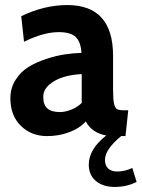

<svg xmlns="http://www.w3.org/2000/svg" viewBox="-20 -528 560 759"><path d="M503 136 520 191Q482 211 433 211Q388 211 359.5 187.8Q331 164.5 331 123Q331 61.5 400 7.5Q343.5 -2.5 319 -48Q294.5 -20.5 253.2 -5.2Q212 10 166 10Q104 10 62.5 -30.5Q21 -71 21 -140Q21 -180 41.5 -212.2Q62 -244.5 92.5 -263.2Q123 -282 162.8 -295Q202.5 -308 236.2 -313Q270 -318 302 -319Q299.5 -362.5 279.2 -381.8Q259 -401 212 -401Q152.5 -401 75 -363L64 -464Q155 -508 246 -508Q427 -508 427 -307V-172Q427 -134 431 -117.5Q435 -101 443 -96.5Q451 -92 471 -92H487L476 10H459Q395 62.5 395 104Q395 126.5 407.8 138.2Q420.5 150 443 150Q473.5 150 503 136ZM303 -121V-235Q265.5 -233.5 232.2 -223.8Q199 -214 175 -193.5Q151 -173 151 -145Q151 -114 167 -99.5Q183 -85 218 -85Q236.5 -85 260.8 -94.2Q285 -103.5 303 -121Z"/></svg>

Font: Cabin
Style: Bold
Weight: 700
Designer: Pablo Impallari
Foundry: Pablo Impallari. http://www.impallari.com Igino Marini. http://www.ikern.com
Version: Version 3.001;hotconv 1.0.109;makeotfexe 2.5.65596